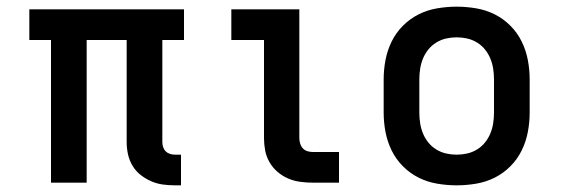

<svg xmlns="http://www.w3.org/2000/svg" viewBox="-20 -548 1690 576"><path d="M505 8Q486 8 468 5.5Q450 3 433 -4.5Q416 -12 401.5 -23.5Q387 -35 377.5 -51Q368 -67 364 -85Q360 -103 360 -122V-428H240V0H133V-428H68V-520H532V-428H467V-122Q467 -114 469.5 -106.5Q472 -99 477 -94Q482 -89 489.5 -86.5Q497 -84 505 -84H523V8Z M919 0Q900 0 881 -2.5Q862 -5 844.5 -12.5Q827 -20 812.5 -32.5Q798 -45 788.5 -61.5Q779 -78 775.5 -96.5Q772 -115 772 -134V-428H674V-520H878V-134Q878 -126 880.5 -117.5Q883 -109 888.5 -103Q894 -97 902 -94.5Q910 -92 919 -92H997V0Z M1350 8Q1321 8 1291.5 3Q1262 -2 1236 -15Q1210 -28 1189 -49Q1168 -70 1155 -96.5Q1142 -123 1136.5 -152Q1131 -181 1131 -210V-310Q1131 -339 1136.5 -368Q1142 -397 1155 -423.5Q1168 -450 1189 -471Q1210 -492 1236 -505Q1262 -518 1291.5 -523Q1321 -528 1350 -528Q1379 -528 1408.5 -523Q1438 -518 1464 -505Q1490 -492 1511 -471Q1532 -450 1545 -423.5Q1558 -397 1563.5 -368Q1569 -339 1569 -310V-210Q1569 -181 1563.5 -152Q1558 -123 1545 -96.5Q1532 -70 1511 -49Q1490 -28 1464 -15Q1438 -2 1408.5 3Q1379 8 1350 8ZM1350 -84Q1366 -84 1381.5 -87.5Q1397 -91 1411 -99.5Q1425 -108 1435 -120.5Q1445 -133 1451 -147.5Q1457 -162 1459.5 -178Q1462 -194 1462 -210V-310Q1462 -326 1459.5 -342Q1457 -358 1451 -372.5Q1445 -387 1435 -399.5Q1425 -412 1411 -420.5Q1397 -429 1381.5 -432.5Q1366 -436 1350 -436Q1334 -436 1318.5 -432.5Q1303 -429 1289 -420.5Q1275 -412 1265 -399.5Q1255 -387 1249 -372.5Q1243 -358 1240.5 -342Q1238 -326 1238 -310V-210Q1238 -194 1240.5 -178Q1243 -162 1249 -147.5Q1255 -133 1265 -120.5Q1275 -108 1289 -99.5Q1303 -91 1318.5 -87.5Q1334 -84 1350 -84Z"/></svg>

Font: Iosevka Etoile Semibold
Style: Regular
Weight: 600
Designer: Belleve Invis
Foundry: Belleve Invis
Version: Version 22.1.2; ttfautohint (v1.8.4)